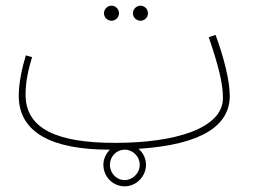

<svg xmlns="http://www.w3.org/2000/svg" viewBox="-20 -506 909 676"><path d="M475 -433C489 -433 501 -445 501 -459C501 -474 489 -486 475 -486C460 -486 448 -474 448 -459C448 -445 460 -433 475 -433ZM373 -433C387 -433 399 -445 399 -459C399 -474 387 -486 373 -486C358 -486 346 -474 346 -459C346 -445 358 -433 373 -433ZM366 21H367C353 35 344 54 344 74C344 116 377 150 419 150C459 150 494 116 494 74C494 52 484 32 468 18C692 3 789 -64 789 -169C789 -221 768 -305 739 -383L715 -375C748 -278 765 -214 765 -161C765 -55 600 -3 385 -3C183 -3 70 -51 70 -173C70 -221 81 -266 93 -305L71 -311C58 -269 46 -214 46 -169C46 -39 163 21 366 21ZM419 128C390 128 367 104 367 74C367 45 390 21 419 21C448 21 472 45 472 74C472 104 447 128 419 128Z"/></svg>

Font: Noto Sans Arabic UI SmCn Th
Style: Regular
Weight: 100
Width: 4
Designer: Monotype Design Team, Nadine Chahine and Nizar Qandah
Foundry: Monotype Imaging Inc.
Version: Version 2.010